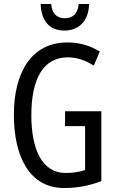

<svg xmlns="http://www.w3.org/2000/svg" viewBox="-20 -938 585 968"><path d="M429 -918H377C372 -869 347 -846 307 -846C266 -846 242 -870 238 -918H185C188 -829 232 -784 305 -784C379 -784 428 -835 429 -918ZM308 -377V-302H409V-81C381 -71 348 -66 311 -66C188 -66 138 -192 138 -357C138 -547 202 -649 322 -649C366 -649 409 -635 453 -607L483 -678C435 -708 380 -724 320 -724C138 -724 50 -572 50 -359C50 -148 129 10 304 10C369 10 432 -2 491 -25V-377Z"/></svg>

Font: Noto Sans UI Condensed
Style: Regular
Weight: 400
Width: 3
Designer: Monotype Design Team
Foundry: Monotype Imaging Inc.
Version: Version 1.901